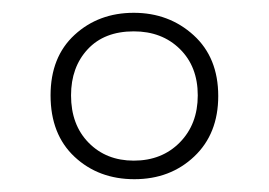

<svg xmlns="http://www.w3.org/2000/svg" viewBox="-20 -743 420 300"><path d="M190 -463Q134 -463 96.5 -498Q59 -533 59 -594Q59 -654 96.5 -688.5Q134 -723 189 -723Q244 -723 282.5 -688Q321 -653 321 -593Q321 -534 283.5 -498.5Q246 -463 190 -463ZM189 -492Q233 -492 261 -520.5Q289 -549 289 -594Q289 -639 261 -666.5Q233 -694 189 -694Q143 -694 117 -666Q91 -638 91 -594Q91 -548 118.5 -520Q146 -492 189 -492Z"/></svg>

Font: Noto Sans Khmer Condensed ExtraLight
Style: Regular
Weight: 200
Width: 3
Designer: Danh Hong and the Monotype Design Team
Foundry: Monotype Imaging Inc.
Version: Version 2.004; ttfautohint (v1.8.4.7-5d5b)